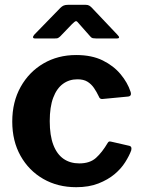

<svg xmlns="http://www.w3.org/2000/svg" viewBox="-20 -769 591 799"><path d="M297 -540Q362 -540 407.5 -517.5Q453 -495 482 -460Q511 -425 523 -388Q530 -368 511 -367L406 -357Q395 -356 391 -368Q382 -387 371 -403Q360 -419 344 -429Q328 -439 302 -439Q268 -439 242 -420Q216 -401 201.5 -362.5Q187 -324 187 -265Q187 -205 202 -166Q217 -127 244.5 -108Q272 -89 310 -89Q354 -89 379.5 -112Q405 -135 428 -174Q431 -179 434 -180Q437 -181 445 -179L519 -162Q530 -159 526 -143Q518 -121 501 -94Q484 -67 456.5 -44Q429 -21 389.5 -5.5Q350 10 297 10Q220 10 160 -24.5Q100 -59 65.5 -120.5Q31 -182 31 -263Q31 -345 66 -407.5Q101 -470 161 -505Q221 -540 297 -540ZM356 -617 310 -669Q301 -681 296.5 -681Q292 -681 280 -669L230 -617Q223 -611 219.5 -610Q216 -609 207 -609H126Q118 -609 117.5 -613.5Q117 -618 123 -625L231 -736Q238 -743 245 -746Q252 -749 264 -749H336Q346 -749 351.5 -745.5Q357 -742 361 -738L468 -625Q484 -609 466 -609H380Q372 -609 366.5 -610Q361 -611 356 -617Z"/></svg>

Font: Libre Franklin Thin
Style: Bold
Weight: 700
Version: Version 3.000